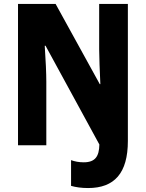

<svg xmlns="http://www.w3.org/2000/svg" viewBox="-20 -785 736 970"><path d="M425 165C558 165 626 90 626 -73V-765H481V-535C481 -495 484 -428 487 -360H484L261 -765H71V-51H214V-372C214 -412 211 -482 206 -554H210L482 -55C481 5 461 35 403 35C379 35 358 31 339 24V154C363 161 392 165 425 165Z"/></svg>

Font: Noto Sans Tamil UI Condensed ExtraBold
Style: Regular
Weight: 800
Width: 3
Designer: Jelle Bosma - Monotype Design Team
Foundry: Monotype Imaging Inc.
Version: Version 2.004